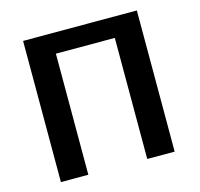

<svg xmlns="http://www.w3.org/2000/svg" viewBox="-102 -804 949 913"><g transform="rotate(-15 373.0 -347.5)"><path d="M88 0V-695H648V0H513V-596H223V0Z"/></g></svg>

Font: Coval
Style: Bold
Weight: 700
Foundry: Context Ltd
Version: Version 001.000